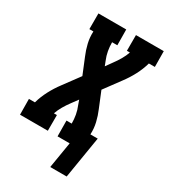

<svg xmlns="http://www.w3.org/2000/svg" viewBox="-234 -836 976 1112"><g transform="rotate(30 254.5 -280.0)"><path d="M289 175 318 0H237L236 -105H271Q271 -134 266 -162Q261 -190 250 -216L239 -247L208 -205Q190 -181 175.5 -156Q161 -131 152 -105H172V0H-14L-15 -105H25Q37 -148 58.5 -189Q80 -230 108 -267L187 -374L144 -479Q129 -514 120 -552Q111 -590 113 -630H86V-735H272L273 -630H238Q238 -601 243 -573Q248 -545 259 -519L271 -488L301 -530Q319 -554 333.5 -579Q348 -604 357 -630H337V-735H523L524 -630H484Q472 -587 450.5 -546Q429 -505 401 -468L322 -361L365 -256Q380 -221 389 -183Q398 -145 396 -105H445L399 175Z"/></g></svg>

Font: Iosevka Curly Slab Extrabold
Style: Italic
Weight: 800
Italic angle: -9°
Monospace: yes
Designer: Belleve Invis
Foundry: Belleve Invis
Version: Version 22.1.2; ttfautohint (v1.8.4)